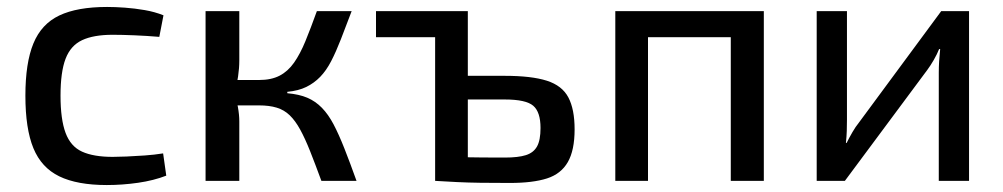

<svg xmlns="http://www.w3.org/2000/svg" viewBox="-20 -520 2883 552"><path d="M288 -500Q311 -500 339 -498Q367 -496 396 -491Q425 -486 450 -476L438 -414Q403 -417 366.5 -418.5Q330 -420 304 -420Q249 -420 216 -404.5Q183 -389 168.5 -351Q154 -313 154 -245Q154 -177 168.5 -138Q183 -99 216 -84Q249 -69 304 -69Q319 -69 343.5 -70Q368 -71 396 -73Q424 -75 449 -79L458 -15Q422 -1 377 5.5Q332 12 287 12Q202 12 150.5 -13Q99 -38 76 -94Q53 -150 53 -245Q53 -339 76 -395Q99 -451 150.5 -475.5Q202 -500 288 -500Z M991 -488Q974 -443 960 -407Q946 -371 932 -344Q918 -317 900.5 -299Q883 -281 860.5 -270Q838 -259 806 -256V-252Q840 -249 863.5 -239Q887 -229 905.5 -210Q924 -191 939 -162.5Q954 -134 970 -93.5Q986 -53 1005 0H904Q886 -49 871.5 -85.5Q857 -122 843 -147.5Q829 -173 813 -188.5Q797 -204 775.5 -210.5Q754 -217 725 -217V-290Q760 -290 784 -302.5Q808 -315 825.5 -340Q843 -365 858 -401.5Q873 -438 891 -488ZM668 -488V-347Q668 -324 664.5 -300.5Q661 -277 654 -256Q660 -234 664 -212Q668 -190 668 -171V0H571V-488ZM758 -290V-217H640V-290Z M1431 -302Q1508 -302 1552 -288Q1596 -274 1614 -240Q1632 -206 1632 -148Q1632 -88 1612.5 -54Q1593 -20 1552.5 -7Q1512 6 1446 6Q1397 6 1361 5.5Q1325 5 1294.5 3.5Q1264 2 1231 0L1243 -70Q1262 -69 1312 -68Q1362 -67 1431 -67Q1470 -67 1492 -74Q1514 -81 1524 -99Q1534 -117 1534 -152Q1534 -198 1513 -216Q1492 -234 1431 -234H1242V-302ZM1325 -488V0H1231V-488ZM1061 -488H1282V-413H1061Z M2176 -488V0H2081V-488ZM1843 -488V0H1749V-488ZM2090 -488 2089 -413H1838V-488Z M2766 -488V0H2679V-311Q2679 -328 2680 -344Q2681 -360 2683 -379H2680Q2674 -364 2664.5 -347.5Q2655 -331 2646 -319L2409 0H2328V-488H2415V-176Q2415 -160 2414.5 -144Q2414 -128 2412 -109H2414Q2422 -125 2431 -140.5Q2440 -156 2449 -167L2686 -488Z"/></svg>

Font: Exo 2 Medium
Style: Regular
Weight: 500
Designer: Natanael Gama
Foundry: Natanael Gama
Version: Version 2.010